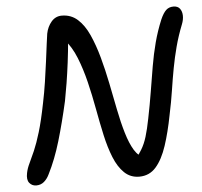

<svg xmlns="http://www.w3.org/2000/svg" viewBox="-52 -764 869 828"><g transform="rotate(-5 383.0 -349.5)"><path d="M72 10Q54 10 42.5 -4Q31 -18 37 -47Q41 -67 51 -87.5Q61 -108 74.5 -139Q88 -170 102.5 -218Q117 -266 132 -342Q141 -385 148 -431.5Q155 -478 160.5 -520.5Q166 -563 170 -594.5Q174 -626 176 -638Q182 -668 200 -689Q218 -710 245 -710Q285 -710 313.5 -684.5Q342 -659 362 -614.5Q382 -570 397 -515.5Q412 -461 424 -401.5Q436 -342 447 -286Q458 -230 472 -183Q486 -136 504 -106.5Q522 -77 548 -71L503 -56Q522 -81 536 -104Q550 -127 559.5 -158Q569 -189 578 -235Q590 -294 599 -349.5Q608 -405 617 -458Q626 -511 639 -560Q652 -609 672 -657Q684 -684 696.5 -695.5Q709 -707 728 -707Q747 -707 756 -695Q765 -683 765.5 -665Q766 -647 758 -627Q739 -579 727 -533.5Q715 -488 706.5 -442.5Q698 -397 690.5 -347.5Q683 -298 671 -242Q657 -169 638 -111.5Q619 -54 590.5 -21.5Q562 11 518 11Q480 11 453.5 -14.5Q427 -40 409.5 -83.5Q392 -127 380 -181.5Q368 -236 357 -296.5Q346 -357 332 -414.5Q318 -472 298 -522Q278 -572 247 -606L264 -610Q259 -553 253 -506Q247 -459 240.5 -418.5Q234 -378 227 -342Q206 -249 183 -171.5Q160 -94 129 -33Q120 -14 106 -2Q92 10 72 10Z"/></g></svg>

Font: Shantell Sans
Style: Italic
Weight: 400
Italic angle: -11°
Designer: Stephen Nixon, Anya Danilova, Shantell Martin
Foundry: Arrow Type
Version: Version 1.011;[c5ecc13dd]